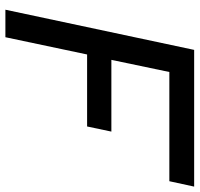

<svg xmlns="http://www.w3.org/2000/svg" viewBox="-34 -706 740 712"><g transform="rotate(90 336.0 -350.0)"><path d="M16 0 165 -700H672L652 -608H247L202 -393H468L449 -303H182L118 0Z"/></g></svg>

Font: Red Hat Display Medium
Style: Italic
Weight: 500
Italic angle: -12°
Designer: Pentagram / MCKL
Foundry: Pentagram / MCKL
Version: Version 1.003; Red Hat Display Medium Italic